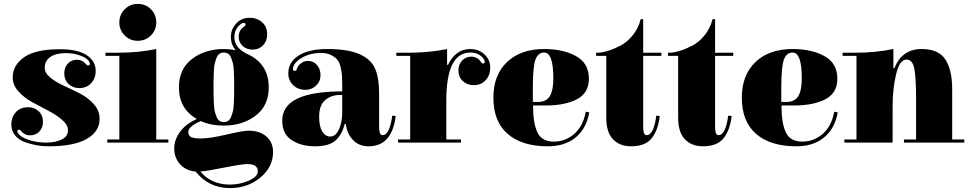

<svg xmlns="http://www.w3.org/2000/svg" viewBox="-20 -739 4961 983"><path d="M315 -467Q267 -467 238 -447.5Q209 -428 209 -392Q209 -365 238 -341.5Q267 -318 308 -299.5Q349 -281 390.5 -259.5Q432 -238 461 -205Q490 -172 490 -130Q490 -66 424.5 -28Q359 10 228 10Q198 10 169 5Q140 0 108.5 -11Q77 -22 57.5 -45.5Q38 -69 38 -102Q38 -139 61 -164.5Q84 -190 124 -190Q156 -190 178 -169.5Q200 -149 200 -115Q200 -85 181.5 -65.5Q163 -46 133 -46Q110 -46 94 -62Q93 -63 91 -65Q89 -67 88 -68.5Q87 -70 86 -71Q85 -72 83.5 -73Q82 -74 80.5 -74.5Q79 -75 77 -75Q69 -75 69 -66Q69 -57 84.5 -44Q100 -31 136 -20Q172 -9 218 -9Q263 -9 295.5 -24.5Q328 -40 328 -72Q328 -99 299 -124.5Q270 -150 228.5 -171.5Q187 -193 145 -216Q103 -239 74 -271.5Q45 -304 45 -342Q45 -405 103.5 -446Q162 -487 286 -487Q378 -487 424 -456.5Q470 -426 470 -376Q470 -339 447 -313.5Q424 -288 385 -288Q353 -288 331 -309Q309 -330 309 -364Q309 -393 327 -413Q345 -433 374 -433Q400 -433 416 -415Q425 -404 431 -404Q440 -404 440 -413Q440 -422 428 -434Q416 -446 385.5 -456.5Q355 -467 315 -467Z M591 -453H520V-469H580Q689 -469 780 -488V-25H842V-9H529V-25H591ZM591 -624Q591 -664 618.5 -691.5Q646 -719 685 -719Q726 -719 753 -691.5Q780 -664 780 -624Q780 -585 752.5 -557.5Q725 -530 685 -530Q646 -530 618.5 -557.5Q591 -585 591 -624Z M896 -292Q896 -386 963 -437Q1030 -488 1126 -488Q1157 -488 1187 -482Q1162 -510 1162 -549Q1162 -590 1189.5 -619Q1217 -648 1258 -648Q1296 -648 1322 -625Q1348 -602 1348 -563Q1348 -530 1327 -507.5Q1306 -485 1273 -485Q1243 -485 1222.5 -503.5Q1202 -522 1202 -551Q1202 -580 1222 -597Q1224 -598 1228.5 -601.5Q1233 -605 1235 -607.5Q1237 -610 1237 -613Q1237 -622 1228 -622Q1222 -622 1213 -616Q1180 -591 1180 -549Q1180 -496 1241 -465Q1356 -415 1356 -292Q1356 -198 1289 -147Q1222 -96 1126 -96Q1060 -96 1008 -119Q944 -92 944 -63Q944 -43 960 -36.5Q976 -30 1007 -30Q1054 -30 1139.5 -50Q1225 -70 1252 -70Q1310 -70 1344 -40Q1378 -10 1378 39Q1378 116 1313 170Q1248 224 1157 224Q1049 224 981 139Q932 135 902 102Q872 69 872 21Q872 -24 902.5 -65Q933 -106 988 -130Q896 -182 896 -292ZM1103.5 -120.5Q1113 -114 1126 -114Q1139 -114 1148.5 -120.5Q1158 -127 1163.5 -141.5Q1169 -156 1172.5 -169.5Q1176 -183 1177 -208Q1178 -233 1178.5 -248Q1179 -263 1179 -292Q1179 -321 1178.5 -336Q1178 -351 1177 -376Q1176 -401 1172.5 -414.5Q1169 -428 1163.5 -442.5Q1158 -457 1148.5 -463.5Q1139 -470 1126 -470Q1113 -470 1103.5 -463.5Q1094 -457 1088.5 -442.5Q1083 -428 1079.5 -414.5Q1076 -401 1075 -376Q1074 -351 1073.5 -336Q1073 -321 1073 -292Q1073 -263 1073.5 -248Q1074 -233 1075 -208Q1076 -183 1079.5 -169.5Q1083 -156 1088.5 -141.5Q1094 -127 1103.5 -120.5ZM1246 101Q1218 101 1128 119Q1038 137 1006 139Q1062 206 1157 206Q1209 206 1254.5 185.5Q1300 165 1300 138Q1300 101 1246 101Z M1732 -160V-253Q1680 -255 1647 -228.5Q1614 -202 1614 -142Q1614 -91 1630 -65.5Q1646 -40 1670 -40Q1700 -40 1716 -78Q1732 -116 1732 -160ZM1751 -104H1745Q1731 -50 1698 -20Q1665 10 1593 10Q1522 10 1473.5 -21.5Q1425 -53 1425 -122Q1425 -271 1732 -271V-304Q1732 -333 1731 -350Q1730 -367 1724.5 -392.5Q1719 -418 1708 -432Q1697 -446 1675.5 -457Q1654 -468 1624 -468Q1567 -468 1523.5 -442Q1480 -416 1480 -385Q1480 -376 1489 -376Q1492 -376 1494.5 -377.5Q1497 -379 1498 -381Q1499 -383 1500 -386.5Q1501 -390 1502 -391Q1503 -395 1506.5 -401Q1510 -407 1524 -417Q1538 -427 1557 -427Q1586 -427 1603.5 -405.5Q1621 -384 1621 -355Q1621 -322 1598 -300.5Q1575 -279 1545 -279Q1505 -279 1480.5 -303.5Q1456 -328 1456 -363Q1456 -421 1509 -454.5Q1562 -488 1655 -488Q1761 -488 1820 -462Q1879 -436 1900 -388.5Q1921 -341 1921 -258V-88Q1921 -47 1939 -47Q1958 -47 1970.5 -75Q1983 -103 1988 -147L2006 -145Q1987 10 1867 10Q1817 10 1786 -23.5Q1755 -57 1751 -104Z M2269 -407H2274Q2290 -443 2319 -465.5Q2348 -488 2387 -488Q2431 -488 2460.5 -460.5Q2490 -433 2490 -393Q2490 -355 2467 -329Q2444 -303 2405 -303Q2372 -303 2349.5 -324Q2327 -345 2327 -378Q2327 -408 2345.5 -428.5Q2364 -449 2393 -449Q2420 -449 2437 -429Q2438 -427 2441.5 -422.5Q2445 -418 2447.5 -416Q2450 -414 2453 -414Q2462 -414 2462 -423Q2462 -429 2456 -438Q2432 -470 2388 -470Q2265 -470 2265 -224V-25H2340V-9H2018V-25H2080V-453H2009V-469H2069Q2178 -469 2269 -488Z M2815 -14Q2875 -14 2919.5 -53Q2964 -92 2977 -158L2979 -167L2997 -164Q2983 -82 2928 -36Q2873 10 2785 10Q2652 10 2579 -53.5Q2506 -117 2506 -239Q2506 -355 2576 -421.5Q2646 -488 2766 -488Q2864 -488 2929.5 -451.5Q2995 -415 2995 -336Q2995 -263 2934 -231Q2873 -199 2775 -199H2709Q2709 -108 2731.5 -61Q2754 -14 2815 -14ZM2708 -289V-217H2733Q2778 -217 2795.5 -247.5Q2813 -278 2813 -337Q2813 -470 2766 -470Q2735 -470 2721.5 -434Q2708 -398 2708 -289Z M3211 10Q3153 10 3118.5 -26Q3084 -62 3084 -136V-453H3032V-469H3039Q3061 -469 3091 -478Q3121 -487 3156 -505Q3191 -523 3220 -559Q3249 -595 3260 -641H3273V-469H3366V-453H3273V-88Q3273 -47 3291 -47Q3310 -47 3322.5 -75Q3335 -103 3340 -147L3358 -145Q3349 -71 3316 -30.5Q3283 10 3211 10Z M3579 10Q3521 10 3486.5 -26Q3452 -62 3452 -136V-453H3400V-469H3407Q3429 -469 3459 -478Q3489 -487 3524 -505Q3559 -523 3588 -559Q3617 -595 3628 -641H3641V-469H3734V-453H3641V-88Q3641 -47 3659 -47Q3678 -47 3690.5 -75Q3703 -103 3708 -147L3726 -145Q3717 -71 3684 -30.5Q3651 10 3579 10Z M4087 -14Q4147 -14 4191.5 -53Q4236 -92 4249 -158L4251 -167L4269 -164Q4255 -82 4200 -36Q4145 10 4057 10Q3924 10 3851 -53.5Q3778 -117 3778 -239Q3778 -355 3848 -421.5Q3918 -488 4038 -488Q4136 -488 4201.5 -451.5Q4267 -415 4267 -336Q4267 -263 4206 -231Q4145 -199 4047 -199H3981Q3981 -108 4003.5 -61Q4026 -14 4087 -14ZM3980 -289V-217H4005Q4050 -217 4067.5 -247.5Q4085 -278 4085 -337Q4085 -470 4038 -470Q4007 -470 3993.5 -434Q3980 -398 3980 -289Z M4365 -453H4294V-469H4354Q4463 -469 4554 -488V-390H4559Q4598 -488 4699 -488Q4785 -488 4820 -434.5Q4855 -381 4855 -282V-25H4917V-9H4608V-25H4670V-240Q4670 -342 4661 -388Q4652 -434 4621 -434Q4586 -434 4568 -359.5Q4550 -285 4550 -195V-9H4303V-25H4365Z"/></svg>

Font: Elsie Swash Caps Black
Style: Regular
Weight: 900
Designer: Alejandro Inler
Foundry: Alejandro Inler
Version: 1.001